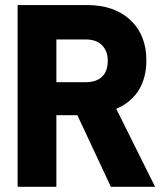

<svg xmlns="http://www.w3.org/2000/svg" viewBox="-20 -720 640 750"><path d="M200.2 -270V9.8H48.8V-700.2H320.8Q426.3 -700.2 488.8 -642.1Q551.8 -583.5 551.8 -483.9Q551.8 -413.6 519 -362.8Q486.8 -316.9 434.1 -294.9L585.9 9.8H413.1L282.2 -270ZM314 -398.9Q356.9 -398.9 378.9 -420.9Q400.9 -441.4 400.9 -483.9Q400.9 -521 377.9 -543.9Q356 -565.9 314 -565.9H200.2V-398.9Z"/></svg>

Font: D-DIN-PRO Heavy
Style: Bold
Weight: 900
Designer: Charles Nix
Foundry: CyberFei
Version: Version 1.000;hotconv 1.0.109;makeotfexe 2.5.65596